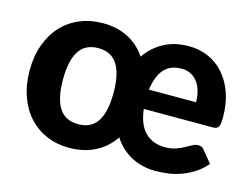

<svg xmlns="http://www.w3.org/2000/svg" viewBox="-78 -653 1034 789"><g transform="rotate(15 438.5 -258.5)"><path d="M638 -523.5Q683 -523.5 721.2 -506.5Q759.5 -489.5 787.5 -457.5Q815.5 -425.5 831.5 -380.2Q847.5 -335 847.5 -278.5Q847.5 -263 846.2 -253Q845 -243 841.5 -237Q838 -231 832.2 -228.8Q826.5 -226.5 817 -226.5H524Q532 -159.5 564.5 -128.2Q597 -97 648 -97Q675 -97 694 -103.8Q713 -110.5 728 -118.8Q743 -127 755.2 -133.8Q767.5 -140.5 780.5 -140.5Q795.5 -140.5 804.5 -128.5L845.5 -78.5Q823.5 -53 797.5 -36.2Q771.5 -19.5 744 -9.8Q716.5 0 688.8 3.8Q661 7.5 635 7.5Q608.5 7.5 583.2 1.8Q558 -4 535.2 -15.5Q512.5 -27 492.5 -45Q472.5 -63 457 -87.5Q426.5 -41.5 378.2 -17Q330 7.5 267 7.5Q216 7.5 172.5 -11Q129 -29.5 97.2 -64Q65.5 -98.5 47.8 -147.8Q30 -197 30 -258.5Q30 -320 48 -369Q66 -418 98 -452.2Q130 -486.5 174.5 -505Q219 -523.5 272 -523.5Q332.5 -523.5 379.2 -499.5Q426 -475.5 456 -430.5Q484.5 -473 530 -498.2Q575.5 -523.5 638 -523.5ZM280 -96Q335 -96 361 -136.8Q387 -177.5 387 -258Q387 -338 361 -378.8Q335 -419.5 280 -419.5Q224 -419.5 198 -378.8Q172 -338 172 -258Q172 -177.5 198 -136.8Q224 -96 280 -96ZM632 -426.5Q583.5 -426.5 557.2 -395.8Q531 -365 524 -308.5H724.5Q724.5 -330.5 719.2 -351.8Q714 -373 703 -389.5Q692 -406 674.2 -416.2Q656.5 -426.5 632 -426.5Z"/></g></svg>

Font: Lato Heavy
Style: Regular
Weight: 800
Designer: Lukasz Dziedzic
Foundry: tyPoland Lukasz Dziedzic
Version: Version 2.007; 2014-02-27